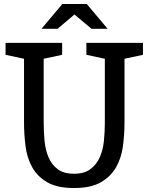

<svg xmlns="http://www.w3.org/2000/svg" viewBox="-20 -936 748 967"><path d="M607 -640V-319Q607 -258 599 -199Q591 -140 564.5 -93.5Q538 -47 488 -18Q438 11 353 11Q268 11 218 -18Q168 -47 142 -94Q116 -141 108.5 -200.5Q101 -260 101 -321V-640L8 -660V-720H293V-660L200 -640V-319Q200 -272 204.5 -226Q209 -180 224.5 -143.5Q240 -107 270.5 -84Q301 -61 353 -61Q405 -61 436 -84.5Q467 -108 483 -145Q499 -182 503.5 -227.5Q508 -273 508 -317V-640L415 -660V-720H700V-660ZM522 -791H441L355 -863L270 -791H189L294 -916H417Z"/></svg>

Font: Hermeneus One
Style: Regular
Weight: 400
Designer: Rodrigo Fuenzalida, Pablo Impallari
Foundry: Pablo Impallari, Rodrigo Fuenzalida
Version: Version 1.002; ttfautohint (v0.93) -l 8 -r 50 -G 200 -x 14 -